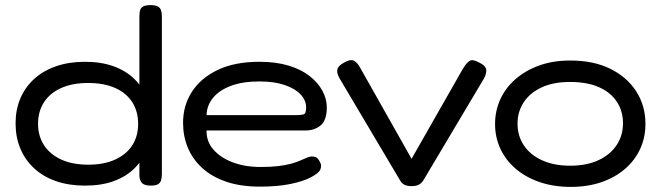

<svg xmlns="http://www.w3.org/2000/svg" viewBox="-20 -717 2581 752"><path d="M313 10Q250 10 199.5 -7.5Q149 -25 113.5 -58Q78 -91 59.5 -135.5Q41 -180 41 -234Q41 -287 59.5 -331Q78 -375 113.5 -407.5Q149 -440 199.5 -457.5Q250 -475 313 -475Q377 -475 426 -457Q475 -439 507.5 -406.5Q540 -374 556 -330Q572 -286 572 -233Q573 -180 556.5 -135.5Q540 -91 507.5 -58.5Q475 -26 426.5 -8Q378 10 313 10ZM326 -72Q388 -72 432 -92.5Q476 -113 498.5 -148.5Q521 -184 521 -232Q521 -280 498.5 -316Q476 -352 432 -372Q388 -392 325 -392Q263 -392 219 -372Q175 -352 152 -316Q129 -280 129 -232Q129 -185 152 -149Q175 -113 219 -92.5Q263 -72 326 -72ZM570 10Q548 10 538 1.5Q528 -7 526 -26V-651Q526 -666 528.5 -676Q531 -686 540.5 -691.5Q550 -697 569 -697Q589 -697 598.5 -691.5Q608 -686 611 -676Q614 -666 614 -652V-36Q614 -22 611 -11.5Q608 -1 599 4.5Q590 10 570 10Z M999 14Q922 14 865.5 -5.5Q809 -25 771.5 -59.5Q734 -94 715.5 -139Q697 -184 697 -236Q697 -304 732 -358Q767 -412 833.5 -443.5Q900 -475 996 -475Q1061 -475 1110.5 -460Q1160 -445 1193 -419Q1226 -393 1243 -361Q1260 -329 1260 -297Q1260 -246 1236 -226Q1212 -206 1177 -206H789Q788 -163 816 -131Q844 -99 892 -81Q940 -63 1001 -63Q1041 -63 1070 -66.5Q1099 -70 1119 -75.5Q1139 -81 1153 -87Q1167 -93 1177.5 -97.5Q1188 -102 1197 -104Q1207 -105 1215.5 -102Q1224 -99 1230 -88Q1237 -77 1237.5 -69.5Q1238 -62 1235 -54Q1230 -40 1199.5 -23.5Q1169 -7 1118 3.5Q1067 14 999 14ZM789 -266H1140Q1159 -266 1169 -269Q1179 -272 1179 -296Q1179 -324 1157.5 -347Q1136 -370 1095 -384Q1054 -398 996 -398Q931 -398 885 -381Q839 -364 814.5 -334Q790 -304 789 -266Z M1592 12Q1575 12 1564 6.5Q1553 1 1546 -12L1310 -410Q1298 -431 1301.5 -445.5Q1305 -460 1328 -472Q1352 -486 1365.5 -479.5Q1379 -473 1391 -451L1592 -95L1792 -446Q1805 -468 1817.5 -477.5Q1830 -487 1857 -472Q1884 -459 1884.5 -442Q1885 -425 1874 -407L1639 -12Q1632 0 1621 6Q1610 12 1592 12Z M2215 15Q2149 15 2094.5 -3.5Q2040 -22 2000.5 -55.5Q1961 -89 1940 -134Q1919 -179 1919 -231Q1919 -283 1939.5 -328Q1960 -373 1999 -407Q2038 -441 2092 -460.5Q2146 -480 2213 -480Q2305 -480 2370.5 -447.5Q2436 -415 2472 -359Q2508 -303 2508 -232Q2508 -178 2487 -133Q2466 -88 2427.5 -55Q2389 -22 2335.5 -3.5Q2282 15 2215 15ZM2213 -68Q2278 -68 2324 -89.5Q2370 -111 2395 -148.5Q2420 -186 2420 -234Q2420 -282 2396 -318.5Q2372 -355 2326 -375.5Q2280 -396 2212 -396Q2147 -396 2101 -374.5Q2055 -353 2031 -316Q2007 -279 2007 -233Q2007 -185 2031.5 -148Q2056 -111 2102.5 -89.5Q2149 -68 2213 -68Z"/></svg>

Font: Fredoka SemiExpanded
Style: Regular
Weight: 400
Width: 6
Designer: Ben Nathan
Foundry: Milena B. Brandão, Ben Nathan
Version: Version 2.001